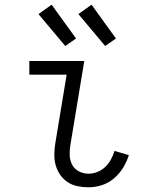

<svg xmlns="http://www.w3.org/2000/svg" viewBox="-20 -790 640 818"><path d="M357 8Q333 8 309.5 3Q286 -2 267.5 -14.5Q249 -27 236 -46Q223 -65 217 -87Q211 -109 211.5 -133.5Q212 -158 216 -182L264 -472H105V-530H339L280 -173Q276 -151 277 -128.5Q278 -106 287.5 -88Q297 -70 316 -60Q335 -50 357 -50Q376 -50 395 -57.5Q414 -65 428.5 -79Q443 -93 452.5 -110.5Q462 -128 468 -147L529 -129Q520 -101 504.5 -75.5Q489 -50 465.5 -30Q442 -10 413.5 -1Q385 8 357 8ZM428 -594 314 -730 370 -770 474 -626ZM258 -594 144 -730 200 -770 304 -626Z"/></svg>

Font: Iosevka Curly Slab LtEx
Style: Italic
Weight: 300
Width: 7
Italic angle: -9°
Monospace: yes
Designer: Belleve Invis
Foundry: Belleve Invis
Version: Version 11.1.0; ttfautohint (v1.8.3)